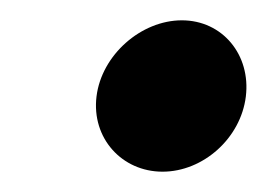

<svg xmlns="http://www.w3.org/2000/svg" viewBox="-20 -407 266 189"><path d="M75 -312C70 -271 100 -238 140 -238C180 -238 217 -271 222 -312C227 -353 199 -387 159 -387C119 -387 80 -353 75 -312Z"/></svg>

Font: Bluebird
Style: NrwObl
Weight: 400
Designer: Jasper
Foundry: Cannot Into Space Fonts
Version: Version 0.98